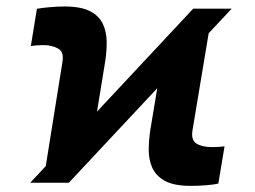

<svg xmlns="http://www.w3.org/2000/svg" viewBox="-20 -573 800 602"><path d="M74.7 0 123.5 -52.2 175.8 -378.9Q181.2 -410.6 161.6 -421.1Q142.1 -431.6 116.2 -431.6Q106.4 -431.6 96.2 -430.9Q85.9 -430.2 76.7 -428.7L95.7 -545.4Q110.8 -548.3 136 -550.5Q161.1 -552.7 182.1 -552.7Q232.9 -552.7 261.5 -538.3Q290 -523.9 302 -499Q314 -474.1 314.5 -443.1Q314.9 -412.1 309.6 -378.9L284.2 -223.1L585.9 -545.9H706.5L634.3 -468.8L583.5 -164.1Q578.6 -133.8 596.2 -122.8Q613.8 -111.8 644.5 -111.8Q651.9 -111.8 662.6 -112.3Q673.3 -112.8 684.1 -114.3L664.6 2.4Q648.9 6.3 623.3 8.1Q597.7 9.8 578.6 9.8Q524.9 9.8 496.3 -6.3Q467.8 -22.5 456.8 -48.6Q445.8 -74.7 446.3 -105.2Q446.8 -135.7 451.2 -165L473.1 -296.4L195.8 0Z"/></svg>

Font: Inter Display Extra Bold
Style: Italic
Weight: 800
Italic angle: -9.39999°
Designer: Rasmus Andersson
Foundry: rsms
Version: Version 4.000;git-4fc901f